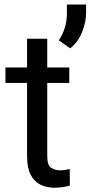

<svg xmlns="http://www.w3.org/2000/svg" viewBox="-20 -830 405 859"><path d="M290 -528.3V-459H191.4V-130.9Q191.4 -90.3 209.2 -79.1Q227.1 -67.9 249.5 -67.9Q260.7 -67.9 273.2 -70.1Q285.6 -72.3 292 -73.7L292.5 0Q281.7 3.4 264.4 6.6Q247.1 9.8 222.7 9.8Q189.5 9.8 161.6 -3.4Q133.8 -16.6 117.4 -47.6Q101.1 -78.6 101.1 -131.3V-459H4.4V-528.3H101.1V-656.7H191.4V-528.3ZM365.2 -809.6V-771Q365.2 -732.4 347.9 -688Q330.6 -643.6 294.4 -613.8L243.2 -649.4Q261.2 -677.2 270.3 -706.5Q279.3 -735.8 279.3 -770V-809.6Z"/></svg>

Font: Vazirmatn RD
Style: Regular
Weight: 400
Designer: Saber Rastikerdar
Foundry: Saber Rastikerdar
Version: Version 32.102